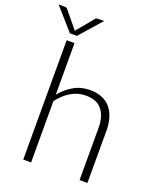

<svg xmlns="http://www.w3.org/2000/svg" viewBox="-195 -1002 907 1100"><g transform="rotate(20 259.0 -452.0)"><path d="M0 0ZM82 0V-727.5H130V-413Q164.5 -455.5 208.8 -480.5Q253 -505.5 308 -505.5Q349 -505.5 380.2 -492.5Q411.5 -479.5 432 -455Q452.5 -430.5 463 -396Q473.5 -361.5 473.5 -318V0H425.5V-318Q425.5 -388 393.5 -427.8Q361.5 -467.5 296 -467.5Q247 -467.5 205 -442.8Q163 -418 130 -374V0ZM-31.5 -904.5H4Q8 -904.5 13.5 -903.5Q19 -902.5 23 -897L103.5 -799L107 -793.5Q108 -795 109 -796.2Q110 -797.5 111 -799L192 -897Q196 -902.5 201.2 -903.5Q206.5 -904.5 210.5 -904.5H246L128.5 -771H86Z"/></g></svg>

Font: Lato Light
Style: Regular
Weight: 300
Designer: Lukasz Dziedzic
Foundry: tyPoland Lukasz Dziedzic
Version: Version 2.007; 2014-02-27